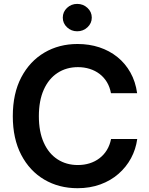

<svg xmlns="http://www.w3.org/2000/svg" viewBox="-20 -966 775 996"><path d="M382.3 10.3Q285.6 10.3 209.7 -34.4Q133.8 -79.1 90.1 -162.8Q46.4 -246.6 46.4 -363.3Q46.4 -481 90.3 -564.7Q134.3 -648.4 210.2 -693.1Q286.1 -737.8 382.3 -737.8Q442.9 -737.8 495.4 -720.5Q547.9 -703.1 588.9 -670.2Q629.9 -637.2 656.5 -589.8Q683.1 -542.5 691.4 -482.4H555.7Q549.8 -514.6 534.7 -539.8Q519.5 -564.9 496.8 -582.3Q474.1 -599.6 445.6 -608.6Q417 -617.7 384.3 -617.7Q324.2 -617.7 278.3 -587.6Q232.4 -557.6 207 -500.7Q181.6 -443.8 181.6 -363.3Q181.6 -282.2 207.3 -225.6Q232.9 -168.9 278.6 -139.4Q324.2 -109.9 383.8 -109.9Q416.5 -109.9 445.1 -118.9Q473.6 -127.9 496.3 -145.3Q519 -162.6 534.4 -187.7Q549.8 -212.9 556.2 -245.1H691.9Q684.6 -191.4 659.7 -145.3Q634.8 -99.1 594.5 -64Q554.2 -28.8 500.5 -9.3Q446.8 10.3 382.3 10.3ZM380.4 -803.7Q349.6 -803.7 327.6 -824.5Q305.7 -845.2 305.7 -874.5Q305.7 -904.3 327.6 -925Q349.6 -945.8 380.4 -945.8Q411.6 -945.8 433.8 -925Q456.1 -904.3 456.1 -874.5Q456.1 -845.2 433.8 -824.5Q411.6 -803.7 380.4 -803.7Z"/></svg>

Font: V-Inter
Style: SemiBold-600
Weight: 600
Designer: Rasmus Andersson
Foundry: rsms
Version: Version 4.000;git-4146feb